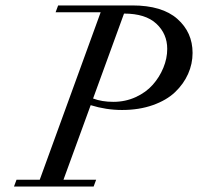

<svg xmlns="http://www.w3.org/2000/svg" viewBox="-20 -683 725 703"><path d="M31.2 0 40.5 -24.9H125.5L348.6 -638.2H183.6L192.9 -663.1H464.4Q573.7 -663.1 629.4 -613.8Q685.1 -564.5 685.1 -489.3Q685.1 -449.2 668.7 -412.4Q652.3 -375.5 621.1 -345.7Q589.8 -315.9 539.6 -298.1Q489.3 -280.3 426.8 -280.3Q368.7 -280.3 312 -297.9L212.4 -24.9H332L322.8 0ZM592.3 -503.9Q592.3 -559.1 552.5 -596.2Q512.7 -633.3 434.1 -633.3L320.8 -322.3Q353 -310.1 395 -310.1Q439 -310.1 476.8 -327.4Q514.6 -344.7 539.3 -372.6Q564 -400.4 578.1 -434.8Q592.3 -469.2 592.3 -503.9Z"/></svg>

Font: Elstob 14pt
Style: Italic
Weight: 400
Italic angle: -20°
Designer: Peter S. Baker
Version: Version 1.015